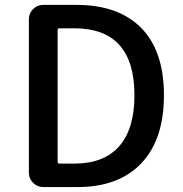

<svg xmlns="http://www.w3.org/2000/svg" viewBox="-20 -756 738 776"><path d="M154.3 0Q130.9 0 113.8 -17.1Q96.7 -34.2 96.7 -57.6V-678.7Q96.7 -702.1 113.8 -719.2Q130.9 -736.3 154.3 -736.3H288.1Q459 -736.3 550.8 -643.1Q642.6 -549.8 642.6 -371.1Q642.6 -192.4 551.3 -96.2Q460 0 293.9 0ZM212.9 -102.5Q212.9 -94.7 220.7 -94.7H280.3Q399.4 -94.7 461.4 -164.6Q523.4 -234.4 523.4 -371.1Q523.4 -641.6 280.3 -641.6H220.7Q212.9 -641.6 212.9 -634.8Z"/></svg>

Font: Gen Jyuu Gothic P Medium
Style: Regular
Weight: 500
Designer: [Source Han Sans]
Ryoko NISHIZUKA  (kana & ideographs); Paul D. Hunt (Latin, Greek & Cyrillic); Wenlong ZHANG  (bopomofo
Version: Version 1.002.20150607